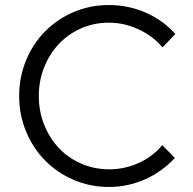

<svg xmlns="http://www.w3.org/2000/svg" viewBox="-20 -731 766 762"><path d="M414 -59Q474 -59 530 -84Q586 -109 624 -155L674 -104Q623 -49 555 -19Q487 11 412 11Q337 11 271.5 -17.5Q206 -46 158.5 -94.5Q111 -143 83.5 -209Q56 -275 56 -350Q56 -425 83.5 -491.5Q111 -558 159 -606.5Q207 -655 272 -683Q337 -711 412 -711Q489 -711 558 -681Q627 -651 676 -596L625 -543Q586 -589 529 -615Q472 -641 412 -641Q353 -641 302 -618.5Q251 -596 214 -557Q177 -518 155.5 -464.5Q134 -411 134 -350Q134 -289 155.5 -235.5Q177 -182 214 -143Q251 -104 302.5 -81.5Q354 -59 414 -59Z"/></svg>

Font: Red Hat Text
Style: Regular
Weight: 400
Designer: Pentagram / MCKL
Foundry: Pentagram / MCKL
Version: Version 1.005; Red Hat Text